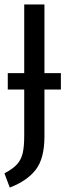

<svg xmlns="http://www.w3.org/2000/svg" viewBox="-20 -709 304 864"><path d="M254 -306H180V-95Q180 4 141 54.5Q102 105 24 135L0 71Q38 51 56.5 30.5Q75 10 82 -19Q89 -48 89 -99V-306H15V-380H89V-689H180V-380H254Z"/></svg>

Font: Fira Sans Compressed
Style: Regular
Weight: 400
Width: 1
Designer: bBox Type GmbH & Carrois Corporate GbR & Edenspiekermann AG
Foundry: bBox Type GmbH & Carrois Corporate GbR & Edenspiekermann AG
Version: Version 4.301